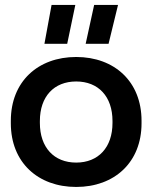

<svg xmlns="http://www.w3.org/2000/svg" viewBox="-20 -745 619 780"><path d="M289.5 14.5C445 14.5 555 -85.5 555 -244V-254.5C555 -413.5 445 -513.5 289.5 -513.5C134 -513.5 24 -413.5 24 -254.5V-244C24 -85.5 134 14.5 289.5 14.5ZM289.5 -84.5C199.5 -84.5 142 -146 142 -245.5V-253.5C142 -353 199.5 -414 289.5 -414C379.5 -414 437 -353 437 -253.5V-245.5C437 -146 379.5 -84.5 289.5 -84.5ZM189.5 -725 160.5 -567H253L286 -725ZM362.5 -725 328 -567H421L459.5 -725Z"/></svg>

Font: MCL Standard Medium
Style: Regular
Weight: 500
Designer: Květoslav Bartoš
Foundry: Florian Karsten
Version: Version 1.001;Glyphs 3.2.3 (3260)